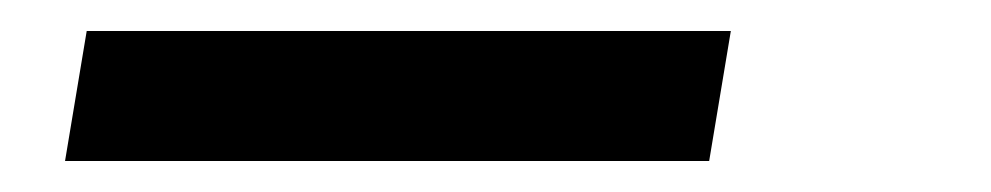

<svg xmlns="http://www.w3.org/2000/svg" viewBox="-20 -20 640 124"><path d="M22 84 36 0H452L438 84Z"/></svg>

Font: Iosevka Curly Slab MdEx
Style: Italic
Weight: 500
Width: 7
Italic angle: -9°
Monospace: yes
Designer: Belleve Invis
Foundry: Belleve Invis
Version: Version 11.0.0; ttfautohint (v1.8.3)